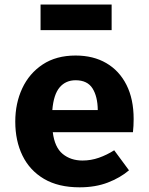

<svg xmlns="http://www.w3.org/2000/svg" viewBox="-20 -807 655 845"><path d="M212.3 -225.1Q220.5 -158.5 255.9 -129.5Q291.3 -100.5 343.1 -100.5Q380.5 -100.5 415.4 -112.8Q450.3 -125.1 482.6 -145.6L547.7 -57.4Q509.2 -24.6 454.6 -3.6Q400 17.4 330.3 17.4Q236.9 17.4 173.8 -19.7Q110.8 -56.9 79 -122.1Q47.2 -187.2 47.2 -271.8Q47.2 -352.3 77.9 -418.2Q108.7 -484.1 167.9 -523.3Q227.2 -562.6 312.8 -562.6Q390.8 -562.6 447.9 -529.2Q505.1 -495.9 536.7 -433.3Q568.2 -370.8 568.2 -283.1Q568.2 -269.2 567.4 -253.3Q566.7 -237.4 565.1 -225.1ZM312.8 -453.8Q269.2 -453.8 242.6 -422.6Q215.9 -391.3 210.3 -322.6H410.3Q409.7 -382.1 387.2 -417.9Q364.6 -453.8 312.8 -453.8ZM471.3 -674.4H158.5V-787.2H471.3Z"/></svg>

Font: FiraCode Nerd Font
Style: Bold
Weight: 700
Designer: Carrois Corporate, Edenspiekermann AG, Nikita Prokopov
Foundry: Carrois Corporate, Edenspiekermann AG, Nikita Prokopov
Version: Version 6.002;Nerd Fonts 2.1.0